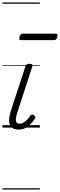

<svg xmlns="http://www.w3.org/2000/svg" viewBox="-20 -1030 484 1550"><path d="M131 16Q103 16 85.5 6Q68 -4 60 -23.5Q52 -43 54 -70.5Q56 -98 67 -133L185 -494Q190 -506 196.5 -510.5Q203 -515 218 -515Q232 -515 238.5 -509.5Q245 -504 241 -494L117 -113Q109 -87 108 -68.5Q107 -50 114.5 -40.5Q122 -31 138 -31Q154 -31 170 -40.5Q186 -50 200 -64.5Q214 -79 223 -94Q228 -101 235 -104Q242 -107 253 -100Q264 -94 265 -86.5Q266 -79 261 -71Q249 -52 230 -31.5Q211 -11 186.5 2.5Q162 16 131 16ZM151 -706Q138 -706 136 -712.5Q134 -719 137 -731Q141 -744 147 -751Q153 -758 165 -758H429Q441 -758 443.5 -751Q446 -744 442 -731Q439 -718 432.5 -712Q426 -706 415 -706ZM0 490H302V500H0ZM0 -20H302V0H0ZM0 -505H302V-500H0ZM0 -1010H302V-1000H0Z"/></svg>

Font: Playwrite BE VLG Guides
Style: Regular
Weight: 400
Designer: Veronika Burian, José Scaglione
Foundry: TypeTogether
Version: Version 1.003